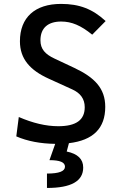

<svg xmlns="http://www.w3.org/2000/svg" viewBox="-20 -723 626 978"><path d="M219.2 234.4C342.8 234.4 403.8 199.7 403.8 130.4C403.8 87.4 376 60.5 319.8 48.8L331.1 6.3C455.1 -8.3 516.1 -69.8 516.1 -178.7C516.1 -273.4 461.4 -328.6 358.9 -377L257.3 -424.8C210.4 -446.8 186 -472.7 186 -517.6C186 -580.6 224.6 -613.3 291.5 -613.3C345.2 -613.3 392.1 -593.3 449.7 -546.4L518.1 -615.7C451.7 -677.2 384.3 -703.1 291 -703.1C157.7 -703.1 81.5 -633.8 81.5 -512.7C81.5 -422.9 133.3 -365.2 228 -322.3L348.1 -267.6C389.2 -249 411.6 -219.7 411.6 -176.8C411.6 -111.8 367.7 -80.1 276.9 -80.1C213.4 -80.1 147 -96.2 75.7 -127L63 -28.3C119.6 -3.9 185.5 8.8 261.2 9.8L231.9 92.8C285.2 92.8 311 103.5 311 126C311 149.4 280.8 161.1 219.2 161.1Z"/></svg>

Font: Cascadia Mono NF
Style: Regular
Weight: 400
Monospace: yes
Designer: Aaron Bell
Foundry: Saja Typeworks
Version: Version 2404.023